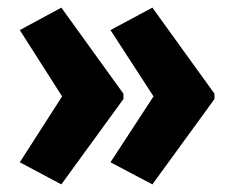

<svg xmlns="http://www.w3.org/2000/svg" viewBox="-20 -530 611 504"><path d="M543 -270 380 -46 270 -104 383 -277 270 -451 380 -510 543 -284ZM304 -270 141 -46 32 -104 143 -277 32 -451 141 -510 304 -284Z"/></svg>

Font: Noto Sans Arabic UI Cn XBd
Style: Regular
Weight: 800
Width: 3
Designer: Monotype Design Team, Nadine Chahine and Nizar Qandah
Foundry: Monotype Imaging Inc.
Version: Version 2.010; ttfautohint (v1.8.4.7-5d5b)